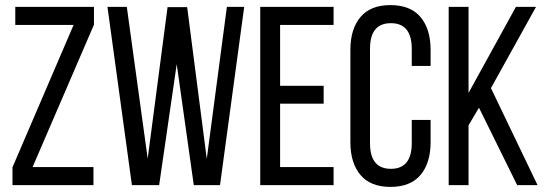

<svg xmlns="http://www.w3.org/2000/svg" viewBox="-20 -727 2151 754"><path d="M347 -71V0H29V-70L269 -629H40V-700H349V-630L108 -71Z M674 -475 605 0H498L402 -700H478L560 -104L638 -699H715L792 -103L871 -700H939L844 0H741Z M1080 -390H1251V-320H1080V-71H1290V0H1002V-700H1290V-629H1080Z M1513 -707Q1592 -707 1631.5 -660Q1671 -613 1671 -531V-468H1597V-535Q1597 -636 1515 -636Q1433 -636 1433 -535V-165Q1433 -64 1515 -64Q1597 -64 1597 -165V-256H1671V-169Q1671 -87 1631.5 -40Q1592 7 1513 7Q1435 7 1395.5 -40Q1356 -87 1356 -169V-531Q1356 -613 1395.5 -660Q1435 -707 1513 -707Z M2011 0 1861 -304 1820 -235V0H1742V-700H1820V-362L2006 -700H2085L1908 -381L2091 0Z"/></svg>

Font: TypoPRO Bebas Neue
Style: Regular
Weight: 400
Designer: Ryoichi Tsunekawa
Foundry: Ryoichi Tsunekawa
Version: Version 001.003